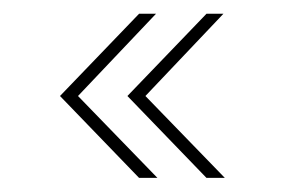

<svg xmlns="http://www.w3.org/2000/svg" viewBox="-20 -404 402 272"><path d="M272.5 -152 160.5 -268 272.5 -384.5H296.5L186 -268L298.5 -152ZM177 -152 65 -268 177 -384.5H201L90.5 -268L203 -152Z"/></svg>

Font: Imbue 48pt Thin
Style: Regular
Weight: 250
Designer: Tyler Finck
Foundry: Etcetera Type Company
Version: Version 1.102